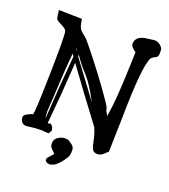

<svg xmlns="http://www.w3.org/2000/svg" viewBox="-149 -770 923 1047"><g transform="rotate(20 312.5 -247.0)"><path d="M240.5 163.6C245.5 167.2 252.1 168.9 260.3 168.9H265.6V167.5C282.6 165.9 300 153.9 317.9 131.6C335.8 109.3 345.7 93.9 347.7 85.4C349.6 77 350.6 66.6 350.6 54.2C350.6 41.8 344.3 31.2 331.8 22.2C319.3 13.3 310.4 8.5 305.2 7.8C300 7.2 294.9 6.8 290 6.6C285.2 6.4 278.6 7.8 270.5 10.7C245.4 19.5 232.9 35 232.9 57.1C232.9 65.3 234.1 71.5 236.6 75.9C239 80.3 243.9 85.9 251.2 92.8C258.5 99.6 263.2 104.3 265.1 106.9C263.2 109.9 258.6 115.1 251.5 122.6C244.3 130 239.4 135.6 236.8 139.2C234.2 142.7 232.9 146.8 232.9 151.4C232.9 155.9 235.4 160 240.5 163.6ZM205.6 -446.8C209.8 -441.2 217.2 -431.1 227.8 -416.3C238.4 -401.4 255.2 -381.5 278.3 -356.4C301.4 -331.4 329.3 -288.2 361.8 -227.1C310.1 -297.4 257.8 -367.7 205.1 -438C205.1 -440.9 205.2 -443.8 205.6 -446.8ZM153.8 -57.6C151.2 -68.7 149.9 -82.4 149.9 -98.6C149.9 -108.4 150.4 -118.8 151.4 -129.9C154 -160.5 156.6 -203.5 159.2 -258.8C162.1 -314.8 165 -358.2 167.7 -388.9C170.5 -419.7 172 -437 172.4 -440.9C175.3 -436.7 178.4 -432.5 181.6 -428.2C170.6 -305.5 161.3 -182 153.8 -57.6ZM185.5 -470.2C185.2 -468.3 185.1 -466.5 185.1 -464.8L178.2 -473.6H179H180.2C181.2 -473.3 182.9 -472.2 185.5 -470.2ZM511.2 -655.3C495 -652 482.4 -646 473.6 -637.2C464.8 -628.4 460.4 -616.9 460.4 -602.5V-602.1C461.4 -593.6 467.6 -584.6 479 -575.2L491.7 -565.4L488.8 -479C484.5 -349.1 477.5 -256.2 467.8 -200.2L465.8 -186L461.9 -192.9C453.5 -205.9 449.2 -214.8 449.2 -219.5C449.2 -224.2 445.2 -232.8 437.3 -245.4C429.3 -257.9 410.5 -284.9 380.9 -326.4C351.2 -367.9 317.9 -412.1 280.8 -459C243.7 -505.9 221.2 -533.5 213.4 -542L182.6 -567.9C171.5 -576.3 164.2 -589.2 160.6 -606.4L154.8 -636.7L20.5 -639.2L24.4 -610.4C25.1 -599 27.3 -591 31.2 -586.4C35.2 -581.9 45.6 -575.5 62.5 -567.4C79.4 -559.2 89.2 -551.2 91.8 -543.2C94.4 -535.2 95.9 -508.1 96.2 -461.9V-445.3C96.2 -398.4 95.1 -328.6 92.8 -235.8C90.2 -131.3 86.9 -71.8 83 -57.1C76.8 -56.2 67 -52.2 53.5 -45.4C40 -38.6 33.2 -31.2 33.2 -23.4C33.2 -15.6 34 -10.3 35.6 -7.3C41.5 8.3 51.9 16.1 66.9 16.1C69.2 16.1 71.6 16 74.2 15.6C102.9 11.4 127 9.3 146.5 9.3C153 9.3 158.9 9.4 164.1 9.8C177.1 11.1 186.2 11.7 191.4 11.7C195.6 11.7 197.9 11.4 198.2 10.7C205.4 -0.3 209 -6.8 209 -8.8V-9.3C209 -11.2 208 -15.3 206.1 -21.5C204.1 -28 199.4 -34.5 191.9 -41V-41.5L173.8 -38.1C185.5 -157.6 195.1 -277.8 202.6 -398.9C273.9 -300.3 346.5 -202.1 420.4 -104.5C430.8 -79.4 438.3 -54.9 442.9 -30.8C447.4 -6.7 452.6 9 458.3 16.4C463.9 23.7 473.1 27.3 485.8 27.3H486.8C499.2 27.3 511.1 21.6 522.5 10.3L541 -6.8L545.9 -200.2C548.5 -404.9 559.9 -525.2 580.1 -561C583.3 -566.6 590.5 -571.7 601.6 -576.4C612.6 -581.1 618.2 -589.2 618.2 -600.6V-624.5C618.2 -632 613 -640.3 602.5 -649.4C592.1 -658.5 580.6 -663.1 567.9 -663.1Z"/></g></svg>

Font: Drukaatie burti
Style: Regular
Weight: 400
Version: Version 0.14.4